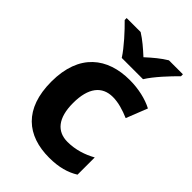

<svg xmlns="http://www.w3.org/2000/svg" viewBox="-227 -863 970 970"><g transform="rotate(45 258.0 -378.0)"><path d="M214 -606H366C394 -652 455 -717 491 -752V-766H391C356 -745 324 -718 289 -686C254 -718 224 -744 189 -766H89V-752C126 -716 185 -652 214 -606ZM311 10C381 10 431 -5 473 -31V-154C428 -129 377 -112 320 -112C246 -112 201 -163 201 -271C201 -380 245 -435 322 -435C362 -435 403 -422 443 -405L488 -519C444 -542 385 -556 322 -556C164 -556 47 -470 47 -270C47 -76 153 10 311 10Z"/></g></svg>

Font: Noto Sans Myanmar UI
Style: Bold
Weight: 700
Designer: Monotype Design Team
Foundry: Monotype Imaging Inc.
Version: Version 2.103